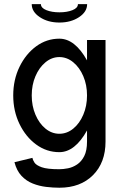

<svg xmlns="http://www.w3.org/2000/svg" viewBox="-20 -712 561 907"><path d="M260.3 -80.1Q296.4 -80.1 326.2 -104.5Q356 -128.9 373.5 -170.2Q391.1 -211.4 391.1 -261.2Q391.1 -311 373.5 -352.1Q356 -393.1 326.2 -417.7Q296.4 -442.4 260.3 -442.4Q224.6 -442.4 194.8 -417.7Q165 -393.1 147.5 -352.1Q129.9 -311 129.9 -261.2Q129.9 -211.4 147.5 -170.2Q165 -128.9 194.8 -104.5Q224.6 -80.1 260.3 -80.1ZM391.1 -522.9H478.5V-43.5Q478.5 56.2 419.2 115.5Q359.9 174.8 260.3 174.8Q231 174.8 198 170.9Q165 167 134.8 155Q104.5 143.1 81.5 118.7Q58.6 94.2 48.3 54.2L133.3 33.7Q134.8 43.9 143.1 56.4Q151.4 68.8 177.2 78.1Q203.1 87.4 260.3 87.4Q278.8 87.4 301.3 83Q323.7 78.6 344.2 64.9Q364.7 51.3 377.9 25.4Q391.1 -0.5 391.1 -43.5V-95.7Q334 6.8 260.3 6.8Q200.2 6.8 150.9 -29.3Q101.6 -65.4 72 -126.5Q42.5 -187.5 42.5 -261.2Q42.5 -335 72 -396Q101.6 -457 150.9 -493.2Q200.2 -529.3 260.3 -529.3Q334 -529.3 391.1 -426.8ZM260.7 -605.5Q206.5 -605.5 168.2 -630.9Q129.9 -656.2 129.9 -692.4H173.3Q173.3 -674.3 199 -664.1Q224.6 -653.8 260.7 -653.8Q296.9 -653.8 322.5 -664.1Q348.1 -674.3 348.1 -692.4H391.6Q391.6 -656.2 353.3 -630.9Q314.9 -605.5 260.7 -605.5Z"/></svg>

Font: Qaz
Style: Regular
Weight: 400
Designer: GGBotNet
Foundry: f0n7
Version: 0.70